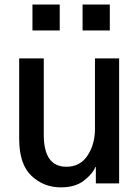

<svg xmlns="http://www.w3.org/2000/svg" viewBox="-20 -808 616 846"><path d="M123 -673.8V-788.1H243.2V-673.8ZM343.8 -673.8V-788.1H463.9V-673.8ZM64.5 -197.3V-550.8H172.9V-213.9Q172.9 -73.2 272.5 -73.2Q333 -73.2 365.7 -122.6Q398.4 -171.9 398.4 -240.2V-550.8H504.9V0H402.3V-72.3H400.4Q386.7 -40 348.6 -11.2Q310.5 17.6 248 17.6Q172.9 17.6 118.7 -33.2Q64.5 -84 64.5 -197.3Z"/></svg>

Font: Gothic A1 SemiBold
Style: Regular
Weight: 600
Version: Version 2.50